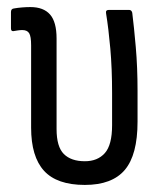

<svg xmlns="http://www.w3.org/2000/svg" viewBox="-20 -515 463 543"><path d="M220 8Q141 8 104.5 -32Q68 -72 68 -154V-387Q68 -412 62.5 -421Q57 -430 43 -430Q37 -430 30.5 -429Q24 -428 18 -427Q11 -426 11 -435V-481Q11 -490 19 -491Q30 -493 42.5 -494Q55 -495 66 -495Q103 -495 121.5 -474Q140 -453 140 -406V-150Q140 -100 160.5 -79.5Q181 -59 220 -59Q256 -59 276.5 -82Q297 -105 297 -161V-252Q297 -321 292 -377.5Q287 -434 280 -477Q278 -487 288 -487H345Q352 -487 354 -479Q359 -439 364 -382Q369 -325 369 -258V-171Q369 -77 333 -34.5Q297 8 220 8Z"/></svg>

Font: Sofia Sans Condensed
Style: Regular
Weight: 400
Designer: Botio Nikoltchev, Ani Petrova
Foundry: lettersoup
Version: Version 4.100